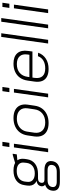

<svg xmlns="http://www.w3.org/2000/svg" viewBox="1000 -1793 965 3031"><g transform="rotate(-90 1482.5 -277.5)"><path d="M253 -160Q155 -160 106 -205.5Q57 -251 69 -333L75 -373Q86 -457 147.5 -502Q209 -547 307 -547Q405 -547 453 -502Q501 -457 490 -373L484 -333Q472 -251 411.5 -205.5Q351 -160 253 -160ZM126 185Q50 185 15 154Q-20 123 -12 63Q-4 4 39.5 -27Q83 -58 160 -58H316Q391 -58 426.5 -27Q462 4 454 63Q446 123 401.5 154Q357 185 282 185ZM287 136Q384 136 394 63Q399 27 377 9Q355 -9 307 -9H156Q58 -9 46 63Q35 138 136 136ZM135 -36Q94 -36 74 -55.5Q54 -75 58 -109Q63 -143 88.5 -162Q114 -181 157 -181H256L253 -160H180Q151 -160 133 -146.5Q115 -133 112 -109Q109 -84 121.5 -71Q134 -58 163 -58H238L235 -36ZM260 -211Q331 -211 374 -244Q417 -277 426 -336L430 -371Q439 -430 405.5 -463Q372 -496 300 -496Q229 -496 185 -463Q141 -430 132 -371L128 -336Q119 -278 154 -244.5Q189 -211 260 -211ZM414 -518 553 -559H571L561 -495L409 -480Z M729 -540 653 0H595L671 -540ZM759 -722 743 -612H677L693 -722Z M1056 7Q980 7 929.5 -19.5Q879 -46 857 -96Q835 -146 844 -216L860 -324Q870 -394 906 -443.5Q942 -493 1000.5 -520Q1059 -547 1134 -547Q1210 -547 1260.5 -520.5Q1311 -494 1333.5 -444Q1356 -394 1346 -324L1330 -216Q1321 -146 1284.5 -96Q1248 -46 1190 -19.5Q1132 7 1056 7ZM1064 -46Q1150 -46 1206 -91.5Q1262 -137 1272 -216L1288 -324Q1299 -403 1255.5 -448.5Q1212 -494 1126 -494Q1070 -494 1025.5 -473.5Q981 -453 953.5 -415Q926 -377 919 -324L903 -216Q893 -138 936 -92Q979 -46 1064 -46Z M1595 -540 1519 0H1461L1537 -540ZM1625 -722 1609 -612H1543L1559 -722Z M1910 7Q1836 7 1788 -18.5Q1740 -44 1720 -93.5Q1700 -143 1710 -215L1726 -325Q1736 -395 1771 -444.5Q1806 -494 1863 -520.5Q1920 -547 1994 -547Q2106 -547 2158 -486.5Q2210 -426 2194 -316L2185 -248H1762L1769 -296H2144L2131 -277L2138 -329Q2149 -407 2108.5 -450.5Q2068 -494 1986 -494Q1901 -494 1848.5 -449.5Q1796 -405 1785 -324L1768 -210Q1758 -130 1796.5 -88Q1835 -46 1918 -46Q1992 -46 2041.5 -75.5Q2091 -105 2111 -161L2166 -158Q2138 -79 2071.5 -36Q2005 7 1910 7Z M2473 -740 2369 0H2311L2415 -740Z M2713 -740 2609 0H2551L2655 -740Z M2925 -540 2849 0H2791L2867 -540ZM2955 -722 2939 -612H2873L2889 -722Z"/></g></svg>

Font: Pathway Extreme 8pt Thin 12pt
Style: Italic
Weight: 100
Italic angle: -8°
Version: Version 1.001;gftools[0.9.26]